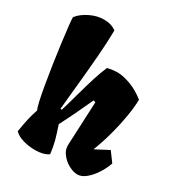

<svg xmlns="http://www.w3.org/2000/svg" viewBox="-188 -908 960 1038"><g transform="rotate(30 292.5 -389.0)"><path d="M326.7 -381.3Q295.4 -313.5 273.9 -268.6Q252.4 -223.6 227.5 -175.8Q244.1 -127 253.9 -91.1Q263.7 -55.2 268.6 -11.7Q239.3 9.8 184.6 9.8Q146 9.8 109.1 -1.2Q72.3 -12.2 54.7 -32.2Q64 -88.4 71 -118.4Q78.1 -148.4 88.9 -179.7L89.4 -180.7Q76.7 -206.5 56.9 -322Q37.1 -437.5 21 -562Q4.9 -686.5 4.9 -711.9L5.4 -715.8Q28.3 -745.6 71.5 -766.8Q114.7 -788.1 157.7 -788.1Q204.1 -788.1 234.9 -764.6Q233.4 -684.1 226.8 -601.6Q220.2 -519 207.5 -390.1Q205.1 -366.7 201.7 -332.3Q198.2 -297.9 194.3 -252.9L200.7 -251.5L202.6 -251Q212.9 -283.2 233.4 -358.4Q254.9 -435.5 268.6 -479.5Q282.2 -523.4 301.3 -568.8Q335.9 -577.1 364.7 -577.1Q397.5 -577.1 444.8 -560.1Q492.2 -543 537.1 -506.8Q537.1 -465.3 526.6 -402.1Q516.1 -338.9 497.8 -271.7Q479.5 -204.6 458 -151.9L541 -195.3L584.5 -136.2Q573.2 -103 551.8 -69.1Q530.3 -35.2 503.4 -12.7Q476.6 9.8 450.2 9.8Q427.7 9.8 401.6 -2.9Q375.5 -15.6 357.4 -35.2Q340.3 -53.2 333.5 -69.8Q326.7 -86.4 327.6 -107.9L339.8 -377Z"/></g></svg>

Font: Fruktur
Style: Regular
Weight: 400
Designer: Viktoriya Grabowska
Foundry: Viktoriya Grabowska
Version: Version 1.004; ttfautohint (v1.4.1)